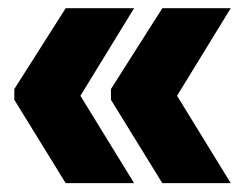

<svg xmlns="http://www.w3.org/2000/svg" viewBox="-20 -472 570 456"><path d="M528 -452.5 400.5 -244.5 528 -37H365.5L243.5 -235V-260.5L365.5 -452.5ZM298.5 -452.5 171 -244.5 298.5 -37H136L14 -235V-260.5L136 -452.5Z"/></svg>

Font: Anek Kannada Medium ExtraBold
Style: Regular
Weight: 800
Version: Version 1.003